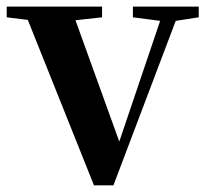

<svg xmlns="http://www.w3.org/2000/svg" viewBox="-28 -555 623 578"><path d="M570.3 -535.2V-502.9L501 -492.2L313.5 2.9H254.9L55.7 -495.1L-7.8 -502.9V-535.2H279.3V-502.9L199.2 -494.1L331.1 -128.9L454.1 -492.2L372.1 -502.9V-535.2Z"/></svg>

Font: Bpmf Zihi Serif Bold
Style: Bold
Weight: 700
Foundry: But Ko
Version: Version 1.320